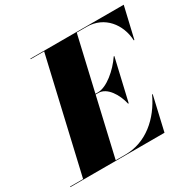

<svg xmlns="http://www.w3.org/2000/svg" viewBox="-212 -923 1109 1097"><g transform="rotate(-30 342.5 -375.0)"><path d="M358 -386C415 -386 459 -315 474 -248H478L542 -523H538C493 -456 415 -390 358 -390H340.5L423 -746.5H489C606 -746.5 678 -652 683 -545H687L735 -750H119V-746.5H208L36 -3.5H-50V0H571L623 -225H619C560 -98 452 -3.5 315 -3.5H251L339.5 -386Z"/></g></svg>

Font: Bodoni* 48pt Fatface
Style: Italic
Weight: 900
Italic angle: -13°
Version: Version 2.3